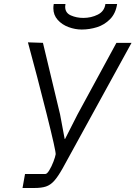

<svg xmlns="http://www.w3.org/2000/svg" viewBox="-20 -939 677 959"><path d="M105 -70H206.5Q215 -70 226.2 -88.5Q237.5 -107 246.8 -131.2Q256 -155.5 258 -168Q260.5 -180.5 212.5 -371.8Q164.5 -563 119.5 -727.5L194.5 -725L280 -368L303 -245H305L367 -367L561.5 -725H637L292.5 -97.5Q269 -56 250.5 -35.5Q232 -15 209.8 -7.5Q187.5 0 150.5 0H92.5ZM246.5 -898Q246.5 -909 248.5 -919H307Q305.5 -911.5 305.5 -905.5Q305.5 -874.5 334 -862Q362.5 -849.5 396 -849.5Q435.5 -849.5 468.5 -866Q501.5 -882.5 506.5 -919H565Q558 -872 530 -843.5Q502 -815 464.5 -803.2Q427 -791.5 388 -791.5Q355.5 -791.5 322.8 -803.5Q290 -815.5 268.2 -839.8Q246.5 -864 246.5 -898Z"/></svg>

Font: JuliaMono Light
Style: Italic
Weight: 300
Italic angle: -9°
Monospace: yes
Designer: cormullion
Foundry: corm
Version: Version 0.054; ttfautohint (v1.8.4)